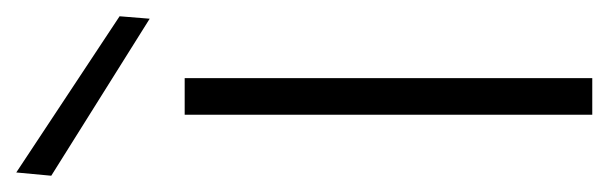

<svg xmlns="http://www.w3.org/2000/svg" viewBox="-281 -472 748 236"><g transform="rotate(-90 93.0 -354.0)"><path d="M70 0V-501H115V0ZM188 -544 -5 -665 -1 -708 191 -581Z"/></g></svg>

Font: DM Sans 18pt ExtraLight
Style: Regular
Weight: 250
Designer: Colophon Foundry, Jonny Pinhorn
Foundry: Colophon Foundry
Version: Version 4.004;gftools[0.9.30]